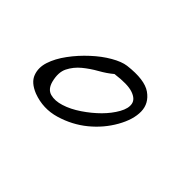

<svg xmlns="http://www.w3.org/2000/svg" viewBox="-49 -713 419 419"><g transform="rotate(45 160.0 -504.0)"><path d="M64.5 -415Q40 -424.8 33.7 -441.9Q27.3 -459 33.7 -478.5Q40 -498 55.2 -518.6Q70.3 -539.1 89.4 -556.6Q108.4 -574.2 127.9 -585.4Q147.5 -596.7 162.1 -598.6Q210.9 -604.5 232.4 -589.4Q253.9 -574.2 254.4 -549.8Q254.9 -525.4 238.3 -496.1Q221.7 -466.8 194.8 -444.8Q168 -422.9 133.3 -412.6Q98.6 -402.3 64.5 -415ZM71.3 -459Q76.2 -440.4 90.3 -436.5Q104.5 -432.6 123 -438.5Q141.6 -444.3 161.1 -457.5Q180.7 -470.7 196.3 -486.3Q211.9 -502 221.2 -518.6Q230.5 -535.2 228 -547.4Q225.6 -559.6 208.5 -565.4Q191.4 -571.3 155.3 -566.4Q142.6 -555.7 126 -546.4Q109.4 -537.1 95.2 -525.4Q81.1 -513.7 73.2 -498Q65.4 -482.4 71.3 -459Z"/></g></svg>

Font: Nothing You Could Do
Style: Regular
Weight: 400
Version: Version 1.005